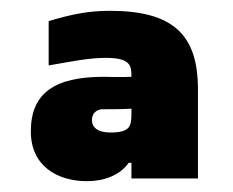

<svg xmlns="http://www.w3.org/2000/svg" viewBox="-20 -693 430 355"><path d="M183 -673C144 -673 114 -667 70 -654V-572C111 -579 143 -586 176 -586C223 -586 223 -570 223 -551C204 -550 174 -551 172 -551C81 -551 37 -521 37 -450C37 -386 86 -358 141 -358C171 -358 201 -368 218 -392H223V-363H346V-528C346 -629 300 -673 183 -673ZM150 -471C150 -484 159 -491 170 -491C181 -491 204 -491 223 -492V-483C223 -459 220 -448 184 -448C160 -448 150 -458 150 -471Z"/></svg>

Font: LT Wave Alt Black
Style: Regular
Weight: 900
Designer: Daniel Lyons
Version: Version 2.5 (Glyphs App)